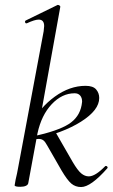

<svg xmlns="http://www.w3.org/2000/svg" viewBox="-20 -745 457 774"><path d="M39 2 43 -21Q49 -45 54 -74L156 -619Q158 -635 158 -640Q158 -666 136 -666Q120 -666 88 -651H86Q82 -651 81 -655.5Q80 -660 83 -662L212 -725H214Q218 -725 221 -722Q224 -719 223 -717L131 -207L94 -7Q93 0 84.5 4Q76 8 62 8Q39 8 39 2ZM228 -58 170 -159Q162 -174 154.5 -179.5Q147 -185 136 -185Q127 -185 113 -182L204 -212L273 -92Q293 -58 307.5 -46Q322 -34 338 -34Q364 -34 404 -75Q405 -76 407 -76Q411 -76 413 -72.5Q415 -69 413 -67Q346 9 307 9Q284 9 267.5 -5Q251 -19 228 -58ZM309 -321Q311 -331 311 -335Q311 -351 303 -360Q295 -369 281 -369Q230 -369 188.5 -325Q147 -281 131 -207L104 -243Q141 -312 201 -355.5Q261 -399 325 -399Q355 -399 367.5 -384.5Q380 -370 380 -350Q380 -301 306.5 -254.5Q233 -208 113 -182V-195Q213 -217 256.5 -244.5Q300 -272 309 -321Z"/></svg>

Font: Cormorant Infant
Style: Italic
Weight: 400
Italic angle: -10°
Designer: Christian Thalmann (Catharsis Fonts)
Foundry: Catharsis Fonts
Version: Version 4.000